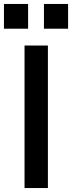

<svg xmlns="http://www.w3.org/2000/svg" viewBox="-67 -950 364 970"><path d="M57 0V-720H175V0ZM155 -805V-930H277V-805ZM-47 -805V-930H75V-805Z"/></svg>

Font: Instrument Sans Condensed SemiBold
Style: Regular
Weight: 600
Width: 3
Designer: Rodrigo Fuenzalida
Foundry: fragTYPE
Version: Version 1.000;gftools[0.9.28]